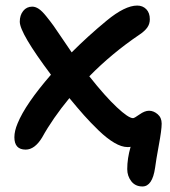

<svg xmlns="http://www.w3.org/2000/svg" viewBox="-20 -507 616 697"><path d="M73.2 36.1Q32.2 36.1 32.2 -8.8Q32.2 -31.2 43.9 -59.1Q72.3 -128.9 165 -235.8Q51.8 -386.7 51.8 -428.2Q51.8 -451.7 64.2 -467.3Q76.7 -482.9 97.2 -482.9Q108.4 -482.9 120.4 -475.1Q132.3 -467.3 147.7 -448.2Q163.1 -429.2 174.3 -413.6Q185.5 -397.9 206.8 -366Q228 -334 240.2 -316.9Q299.8 -376.5 367.2 -432.1Q433.6 -486.8 478 -486.8Q498 -486.8 511 -473.6Q523.9 -460.4 523.9 -437Q523.9 -419.9 514.4 -406.7Q504.9 -393.6 485.8 -380.9Q386.2 -313.5 304.2 -230Q361.8 -157.2 404.1 -117.7Q446.3 -78.1 462.9 -78.1Q467.8 -78.1 486.6 -91.6Q505.4 -105 521 -105Q537.6 -105 552.2 -92.5Q566.9 -80.1 566.9 -58.1Q566.9 -35.6 556.6 19.8Q546.4 75.2 543 102.1Q533.2 169.9 497.1 169.9Q471.2 169.9 456.5 150.9Q441.9 131.8 441.9 106.9Q441.9 68.4 454.1 25.9Q451.2 26.9 442.9 26.9Q421.4 26.9 394.8 11.2Q368.2 -4.4 338.1 -33.4Q308.1 -62.5 284.9 -88.6Q261.7 -114.7 231.9 -150.9Q171.4 -77.6 132.8 -7.8Q106 36.1 73.2 36.1Z"/></svg>

Font: Shantell Sans Bouncy
Style: Regular
Weight: 500
Designer: Stephen Nixon, Anya Danilova, Shantell Martin
Foundry: Arrow Type
Version: Version 1.006;[9816181b4]